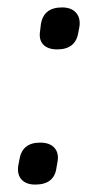

<svg xmlns="http://www.w3.org/2000/svg" viewBox="-20 -489 238 517"><path d="M134 -356Q109 -356 96.5 -369Q84 -382 88 -406L90 -423Q97 -469 147 -469Q172 -469 184.5 -455Q197 -441 194 -418L191 -402Q184 -356 134 -356ZM75 8Q51 8 38.5 -5Q26 -18 29 -42L32 -58Q39 -105 88 -105Q114 -105 126.5 -91Q139 -77 135 -54L132 -37Q126 8 75 8Z"/></svg>

Font: Sofia Sans Condensed Medium
Style: Italic
Weight: 500
Italic angle: -9°
Designer: Botio Nikoltchev, Ani Petrova
Foundry: lettersoup
Version: Version 4.101; ttfautohint (v1.8.4.7-5d5b)